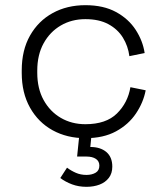

<svg xmlns="http://www.w3.org/2000/svg" viewBox="-20 -520 643 742"><path d="M310 14Q239 14 183.5 -16.5Q128 -47 96 -104Q64 -161 64 -238V-248Q64 -326 96 -382.5Q128 -439 183.5 -469.5Q239 -500 310 -500Q380 -500 428.5 -473.5Q477 -447 504.5 -404.5Q532 -362 539 -315L480 -303Q475 -342 455 -374.5Q435 -407 399 -426.5Q363 -446 310 -446Q257 -446 215 -421.5Q173 -397 148.5 -352.5Q124 -308 124 -247V-239Q124 -178 148.5 -133.5Q173 -89 215 -64.5Q257 -40 310 -40Q390 -40 432 -81.5Q474 -123 484 -183L543 -171Q534 -124 505.5 -81.5Q477 -39 428.5 -12.5Q380 14 310 14ZM314 202Q284 202 258.5 192.5Q233 183 213 168L239 128Q255 140 273.5 148Q292 156 314 156Q335 156 349.5 147.5Q364 139 364 120Q364 103 350.5 94Q337 85 314 85H278L289 -22H336L329 48Q368 48 391 67.5Q414 87 414 124Q414 150 400.5 167.5Q387 185 364.5 193.5Q342 202 314 202Z"/></svg>

Font: Space Grotesk Light Light
Style: Regular
Weight: 300
Version: Version 2.000